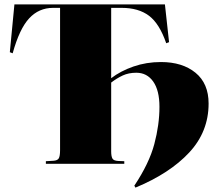

<svg xmlns="http://www.w3.org/2000/svg" viewBox="-20 -750 1005 879"><path d="M600 109 595 100Q663 -2 686.5 -90.5Q710 -179 710 -261Q710 -336 681.5 -376.5Q653 -417 604 -417Q569 -417 542 -404.5Q515 -392 489 -372V-57Q489 -35 494.5 -24.5Q500 -14 522 -13L549 -12V0H190V-12L224 -14Q243 -15 249 -25Q255 -35 255 -63V-714H223Q158 -714 113.5 -666Q69 -618 38 -506L25 -511L46 -730H735L754 -557L741 -552Q710 -642 662 -678Q614 -714 537 -714H489V-392Q532 -425 591 -445.5Q650 -466 717 -466Q815 -466 875 -417Q935 -368 935 -276Q935 -147 846 -51.5Q757 44 600 109Z"/></svg>

Font: Display Black
Style: Regular
Weight: 900
Designer: Latin by Veronika Burian and Jose Scaglione. Greek by Irene Vlachou. Cyrillic by Vera Evstafieva.
Foundry: TypeTogether
Version: Version 3.002